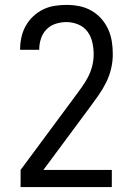

<svg xmlns="http://www.w3.org/2000/svg" viewBox="-20 -763 540 783"><path d="M64 0V-70L284 -367Q298 -386 312.5 -406Q327 -426 338.5 -448Q350 -470 356 -493.5Q362 -517 362 -542Q362 -566 356.5 -590.5Q351 -615 336.5 -634.5Q322 -654 298.5 -663.5Q275 -673 251 -673Q229 -673 207 -666Q185 -659 169.5 -643Q154 -627 147 -605.5Q140 -584 140 -561Q140 -561 140 -560.5Q140 -560 140 -560H62Q62 -560 62 -561Q62 -562 62 -563Q62 -587 67.5 -611.5Q73 -636 85 -657.5Q97 -679 115 -696Q133 -713 155 -724Q177 -735 201.5 -739Q226 -743 251 -743Q277 -743 303 -738Q329 -733 352 -720Q375 -707 392.5 -687.5Q410 -668 421 -644Q432 -620 436 -594Q440 -568 440 -542Q440 -512 433 -482.5Q426 -453 412.5 -426Q399 -399 381.5 -374Q364 -349 346 -325L157 -70H436V0Z"/></svg>

Font: Iosevka SS04
Style: Regular
Weight: 400
Monospace: yes
Designer: Belleve Invis
Foundry: Belleve Invis
Version: Version 19.0.0; ttfautohint (v1.8.4)